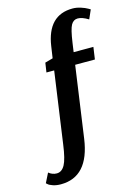

<svg xmlns="http://www.w3.org/2000/svg" viewBox="-234 -837 836 1175"><g transform="rotate(-15 183.5 -249.5)"><path d="M141 -423H92L101 -483L151 -497L162 -571Q190 -760 347 -760Q372 -760 398.5 -751.5Q425 -743 440 -734L454 -726L429 -669Q390 -693 362 -693Q335 -693 320 -667Q305 -641 293 -556L285 -500H410L399 -423H274L210 29Q177 261 1 261Q-27 261 -49 253.5Q-71 246 -79 238L-87 231L-57 171Q-34 190 -6 190Q26 190 45.5 154.5Q65 119 77 29Z"/></g></svg>

Font: Arsenal
Style: Bold Italic
Weight: 700
Italic angle: -9.10001°
Designer: Andrij Shevchenko
Foundry: Stairsfor
Version: Version 2.001;PS 002.001;hotconv 1.0.88;makeotf.lib2.5.64775